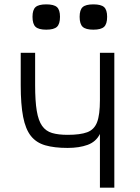

<svg xmlns="http://www.w3.org/2000/svg" viewBox="-20 -860 640 880"><path d="M438 0V-246Q420 -210 381.5 -196Q343 -182 290 -182Q229 -182 187.5 -194Q146 -206 121.5 -237Q97 -268 86 -324.5Q75 -381 75 -470V-618H141V-470Q141 -397 148.5 -352Q156 -307 173 -283Q190 -259 218.5 -250.5Q247 -242 290 -242Q348 -242 380 -254Q412 -266 425 -300Q438 -334 438 -401V-618H504V0ZM408 -724Q373 -724 359 -737Q345 -750 345 -783Q345 -815 359 -827.5Q373 -840 408 -840Q443 -840 457 -827.5Q471 -815 471 -783Q471 -750 457 -737Q443 -724 408 -724ZM192 -724Q157 -724 143 -737Q129 -750 129 -783Q129 -815 143 -827.5Q157 -840 192 -840Q227 -840 241 -827.5Q255 -815 255 -783Q255 -750 241 -737Q227 -724 192 -724Z"/></svg>

Font: Victor Mono Light
Style: Regular
Weight: 300
Monospace: yes
Designer: Rune Bjørnerås
Version: Version 1.561;gftools[0.9.30]